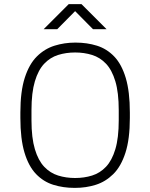

<svg xmlns="http://www.w3.org/2000/svg" viewBox="-20 -903 730 933"><path d="M342 10Q287 10 239 -5Q191 -20 155 -57.5Q119 -95 99 -161.5Q79 -228 79 -330V-356Q79 -459 100.5 -525.5Q122 -592 159.5 -629Q197 -666 245 -681Q293 -696 345 -696H348Q403 -696 451 -681Q499 -666 535 -628.5Q571 -591 591 -524.5Q611 -458 611 -356V-330Q611 -227 589.5 -160.5Q568 -94 530.5 -57Q493 -20 445.5 -5Q398 10 345 10ZM345 -38Q389 -38 427.5 -50Q466 -62 495 -92.5Q524 -123 540.5 -178Q557 -233 557 -318V-368Q557 -453 540.5 -508Q524 -563 495 -593.5Q466 -624 427.5 -636Q389 -648 345 -648Q301 -648 262.5 -636Q224 -624 195 -593.5Q166 -563 149.5 -508Q133 -453 133 -368V-318Q133 -233 149.5 -178Q166 -123 195 -92.5Q224 -62 262.5 -50Q301 -38 345 -38ZM192 -761 314 -883H376L498 -761H432L334 -860H356L258 -761Z"/></svg>

Font: Chivo Medium Thin
Style: Regular
Weight: 250
Version: Version 2.002